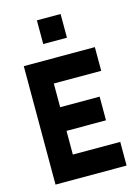

<svg xmlns="http://www.w3.org/2000/svg" viewBox="-113 -806 634 870"><g transform="rotate(-15 203.5 -370.5)"><path d="M148.1 -740.7H259.3V-629.6H148.1ZM148.1 -111.1H370.4V0H37V-555.6H370.4V-444.4H148.1V-333.3H333.3V-222.2H148.1Z"/></g></svg>

Font: Jersey 15
Style: Regular
Weight: 400
Designer: Sarah Cadigan-Fried
Version: Version 1.001; ttfautohint (v1.8.4.7-5d5b)